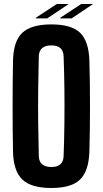

<svg xmlns="http://www.w3.org/2000/svg" viewBox="-20 -931 514 960"><path d="M237 9Q136 9 91.5 -33.5Q47 -76 45 -174Q43 -284 43 -400.5Q43 -517 45 -627Q47 -725 91.5 -767Q136 -809 237 -809Q337 -809 380.5 -767Q424 -725 427 -627Q430 -516 430 -400Q430 -284 427 -174Q424 -76 380.5 -33.5Q337 9 237 9ZM237 -96Q296 -96 298 -150Q301 -226 302 -313.5Q303 -401 302 -488Q301 -575 298 -650Q296 -704 237 -704Q176 -704 174 -650Q172 -575 171 -488Q170 -401 171 -313.5Q172 -226 174 -150Q176 -96 237 -96ZM338 -839H281V-842L386 -911H444V-910ZM159 -839V-842L264 -911H322V-910L216 -839Z"/></svg>

Font: Big Shoulders Display ExtraBold
Style: Regular
Weight: 800
Designer: Patric King
Foundry: XO Type Co
Version: Version 1.000; ttfautohint (v1.8.2)